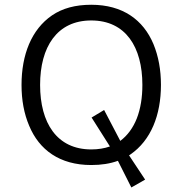

<svg xmlns="http://www.w3.org/2000/svg" viewBox="-20 -702 782 823"><path d="M371.1 -681.6C303.2 -681.6 247.6 -666.5 203.1 -636.2C114.7 -575.7 72.3 -467.3 72.3 -337.9C72.3 -272.9 83 -214.8 105 -163.1C147.9 -59.6 235.8 5.4 371.1 5.4C414.1 5.4 452.1 -0.5 485.4 -12.7L543 101.6L602.1 67.9L533.2 -36.1C535.2 -37.6 537.1 -38.6 539.1 -40C627 -100.6 669.9 -208.5 669.9 -337.9C669.9 -402.8 659.2 -460.9 637.7 -513.2C594.2 -616.7 506.3 -681.6 371.1 -681.6ZM371.1 -614.3C518.6 -614.3 590.3 -500.5 590.3 -337.9C590.3 -283.7 582.5 -235.8 566.4 -194.3C550.3 -153.8 526.9 -121.6 495.6 -98.1L426.3 -230.5L372.6 -198.2L451.2 -74.2C427.2 -65.9 400.9 -61.5 371.1 -61.5C223.6 -61.5 151.9 -175.3 151.9 -337.9C151.9 -500.5 224.1 -614.3 371.1 -614.3Z"/></svg>

Font: Estedad Regular
Style: Regular
Weight: 400
Designer: Amin Abedi
Version: Version 7.3